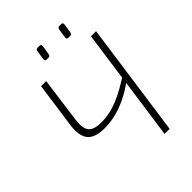

<svg xmlns="http://www.w3.org/2000/svg" viewBox="-243 -976 1094 1094"><g transform="rotate(-45 304.0 -429.5)"><path d="M253 -775H265C276 -775 280 -779 282 -791L290 -844C291 -854 288 -859 277 -859H264C254 -859 249 -854 248 -844L240 -790C239 -779 244 -775 253 -775ZM428 -775H440C451 -775 455 -779 457 -791L465 -844C466 -854 463 -859 452 -859H439C429 -859 424 -854 423 -844L415 -790C414 -779 418 -775 428 -775ZM524 -690 483 -398C403 -348 321 -301 220 -301C140 -301 115 -331 126 -417L163 -690H122L83 -413C69 -302 114 -264 211 -264C296 -264 388 -296 478 -360L427 0H468L565 -690Z"/></g></svg>

Font: Exo 2 Extra Light
Style: Italic
Weight: 250
Italic angle: -8°
Designer: Natanael Gama
Version: Version 1.001;PS 001.001;hotconv 1.0.88;makeotf.lib2.5.64775